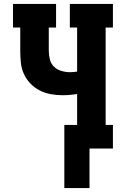

<svg xmlns="http://www.w3.org/2000/svg" viewBox="-20 -755 640 976"><path d="M307 201V-120H372V-277Q353 -274 334.5 -272.5Q316 -271 297 -271Q267 -271 237.5 -276.5Q208 -282 181.5 -295.5Q155 -309 134 -331Q113 -353 101 -380Q89 -407 86 -437Q83 -467 83 -497V-615H46V-735H265V-615H228V-497Q228 -475 233.5 -453Q239 -431 254.5 -416Q270 -401 292 -394.5Q314 -388 335 -388Q345 -388 354 -389Q363 -390 372 -391V-615H335V-735H554V-615H517V-120H554V0H435V201Z"/></svg>

Font: Iosevka Etoile Heavy
Style: Regular
Weight: 900
Designer: Belleve Invis
Foundry: Belleve Invis
Version: Version 22.1.2; ttfautohint (v1.8.4)